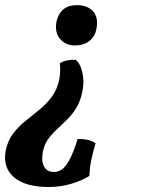

<svg xmlns="http://www.w3.org/2000/svg" viewBox="-22 -487 575 765"><path d="M333.8 214Q304.8 232.7 261.6 245.4Q218.4 258.1 172 258.1Q78.7 258.1 33.3 218.9Q-12 179.7 1 112Q9 73 30.1 45.3Q51.1 17.6 79.2 -4.8Q107.2 -27.2 135.3 -50.1Q163.4 -73 184.9 -102.2Q206.5 -131.3 214.5 -172.3Q217 -185.9 217.7 -202.9Q218.4 -220 216.4 -235.1Q229.6 -243.2 246.5 -246.5Q263.4 -249.9 279.2 -248.8Q296.9 -235.7 305.7 -200.4Q314.5 -165.1 306.5 -123.7Q299.1 -85.2 282.6 -58.1Q266.1 -30.9 245.4 -10.6Q224.7 9.8 204.5 28.4Q184.3 47.1 169.3 68Q154.3 89 148.8 117.5Q141.8 155.4 153.8 176.8Q165.7 198.3 193.7 198.3Q211.5 198.3 226.9 186.3Q242.3 174.4 257 145.6Q271.7 116.9 287.3 66.7Q312.1 66.7 328.4 70.5Q344.7 74.3 358.9 83.5Q347.4 122.6 341.6 150.8Q335.8 179 333.8 214ZM284.9 -466.5Q327 -466.5 349.1 -441.4Q371.2 -416.4 362.1 -371.7Q356.5 -341.3 333.9 -323.6Q311.4 -305.9 275.2 -305.9Q253.5 -305.9 234.7 -317Q215.9 -328.2 206.7 -349.2Q197.6 -370.3 202.7 -399.2Q209.2 -430.6 229.2 -448.6Q249.3 -466.5 284.9 -466.5Z"/></svg>

Font: Vollkorn
Style: Italic
Weight: 400
Italic angle: -11°
Designer: Friedrich Althausen
Foundry: Friedrich Althausen
Version: Version 5.001